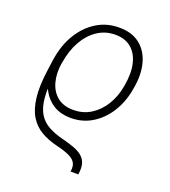

<svg xmlns="http://www.w3.org/2000/svg" viewBox="-142 -656 876 991"><g transform="rotate(20 296.0 -160.5)"><path d="M402.3 231.4 359.9 231Q364.7 202.6 355.5 184.6Q346.2 166.5 320.1 153.8Q293.9 141.1 248.5 130.4Q197.8 118.2 158.9 95.5Q120.1 72.8 95.9 33.7Q71.8 -5.4 64.5 -66.4Q57.1 -127.4 69.3 -216.3L78.1 -281.2L118.7 -271.5L111.8 -215.8Q99.6 -134.8 104.5 -81.3Q109.4 -27.8 129.6 5.4Q149.9 38.6 184.6 57.4Q219.2 76.2 266.6 87.9Q304.2 97.2 332.3 107.9Q360.4 118.7 377.9 134.3Q395.5 149.9 401.9 173.3Q408.2 196.8 402.3 231.4ZM262.7 -28.8Q209.5 -29.8 172.4 -52Q135.3 -74.2 113 -112.8Q90.8 -151.4 82 -201.2Q80.6 -213.9 78.9 -226.3Q77.1 -238.8 76.7 -250.7Q76.2 -262.7 76.7 -273.4L78.6 -282.7Q90.8 -364.3 127.9 -425Q165 -485.8 220.5 -519.8Q275.9 -553.7 343.3 -553.2Q411.6 -553.7 455.8 -519.5Q500 -485.4 516.8 -424.3Q533.7 -363.3 519 -283.2L517.1 -272.5Q504.4 -203.1 469.2 -147.7Q434.1 -92.3 381.3 -60.3Q328.6 -28.3 262.7 -28.8ZM263.7 -72.3Q317.9 -72.3 360.4 -99.4Q402.8 -126.5 430.7 -172.1Q458.5 -217.8 468.3 -272.5L470.2 -283.2Q482.4 -350.6 470.7 -402.1Q459 -453.6 425 -482.7Q391.1 -511.7 336.4 -511.7Q282.2 -511.7 238.8 -482.7Q195.3 -453.6 166.5 -402.3Q137.7 -351.1 127 -283.2L125.5 -277.3Q116.7 -220.2 129.4 -173.6Q142.1 -127 175.8 -99.6Q209.5 -72.3 263.7 -72.3Z"/></g></svg>

Font: Inter 16pt ExtraLight
Style: Italic
Weight: 250
Italic angle: -9.3988°
Version: Version 4.001;git-66647c0bb